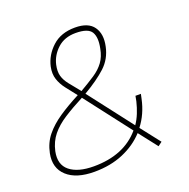

<svg xmlns="http://www.w3.org/2000/svg" viewBox="-120 -770 884 896"><g transform="rotate(-20 322.5 -322.0)"><path d="M201 10Q111 10 65.5 -31.5Q20 -73 34 -143Q44 -192 73 -227.5Q102 -263 146.5 -293Q191 -323 249 -353Q226 -382 206.5 -407Q187 -432 178 -459.5Q169 -487 176 -521Q188 -575 231 -614.5Q274 -654 344 -654Q410 -654 436 -617Q462 -580 449 -521Q437 -464 396 -426Q355 -388 285 -347L453 -129Q468 -151 478.5 -177Q489 -203 496 -232L501 -258H528L523 -235Q508 -164 467 -111L542 -15L522 0L451 -91Q408 -44 344.5 -17Q281 10 201 10ZM272 -365Q315 -390 346 -410.5Q377 -431 396 -457Q415 -483 422 -521Q433 -574 416.5 -601.5Q400 -629 338 -629Q283 -629 248 -597Q213 -565 203 -521Q196 -489 202.5 -466Q209 -443 227 -420.5Q245 -398 272 -365ZM207 -15Q357 -15 437 -109L263 -335Q207 -306 165 -279Q123 -252 97 -220Q71 -188 61 -143Q48 -80 88 -47.5Q128 -15 207 -15Z"/></g></svg>

Font: Kanit Thin
Style: Italic
Weight: 250
Italic angle: -12°
Designer: Katatrad Team
Foundry: CadsonDemak
Version: Version 2.000; ttfautohint (v1.8.3)